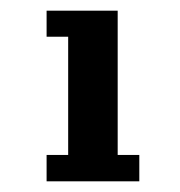

<svg xmlns="http://www.w3.org/2000/svg" viewBox="-20 -697 333 356"><path d="M66.4 -360.8V-409.7H106.4V-628.9H66.4V-677.2H198.2V-409.7H238.3V-360.8Z"/></svg>

Font: Aclonica
Style: Regular
Weight: 400
Version: Version 1.001